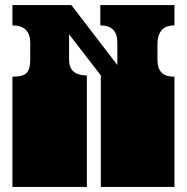

<svg xmlns="http://www.w3.org/2000/svg" viewBox="-20 -736 736 756"><path d="M29 -171V-172Q29 -185 29 -191Q29 -197 29 -209V-260Q29 -269 29 -273.5Q29 -278 29 -282.5Q29 -287 29 -296V-297Q29 -310 29 -316Q29 -322 29 -334V-434Q72 -434 85.5 -449.5Q99 -465 99 -500V-567Q99 -636 29 -636V-716H261L442 -480V-569Q442 -636 375 -636V-716H667V-636Q632 -636 616 -616.5Q600 -597 600 -564V-500Q600 -468 615.5 -451Q631 -434 667 -434V0H377V-135Q377 -144 377 -148.5Q377 -153 377 -157.5Q377 -162 377 -171V-172Q377 -185 377 -191Q377 -197 377 -209V-260Q377 -269 377 -273.5Q377 -278 377 -282.5Q377 -287 377 -296V-297Q377 -310 377 -316Q377 -322 377 -334V-439L252 -601V-501Q252 -439 322 -439V0H29V-135Q29 -144 29 -148.5Q29 -153 29 -157.5Q29 -162 29 -171Z"/></svg>

Font: Danfo
Style: Regular
Weight: 400
Version: Version 1.000;Glyphs 3.2 (3236)